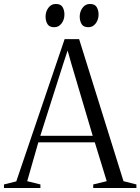

<svg xmlns="http://www.w3.org/2000/svg" viewBox="-30 -947 707 967"><path d="M52 -33.5 295.5 -750H368.5L592 -34.5L657 -18V0H439.5V-18L507.5 -34.5L447.5 -230H163L107 -34.5L173.5 -18V0H-10V-18ZM437 -263 329.5 -625.5 310.5 -692.5 288.5 -625.5 173 -263ZM242.5 -810Q218.5 -810 209 -825.8Q199.5 -841.5 199.5 -863.5Q199.5 -888.5 213.8 -907.8Q228 -927 250.5 -927H251.5Q276 -927 285.2 -911.2Q294.5 -895.5 294.5 -873.5Q294.5 -848.5 280.2 -829.2Q266 -810 243.5 -810ZM414.5 -810Q390.5 -810 381 -825.8Q371.5 -841.5 371.5 -863.5Q371.5 -888.5 385.8 -907.8Q400 -927 422.5 -927H423.5Q447.5 -927 457 -911.2Q466.5 -895.5 466.5 -873.5Q466.5 -848.5 452.2 -829.2Q438 -810 415.5 -810Z"/></svg>

Font: Merriweather 144pt Light
Style: Regular
Weight: 300
Version: Version 2.100